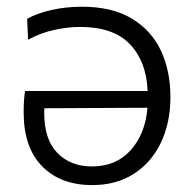

<svg xmlns="http://www.w3.org/2000/svg" viewBox="-20 -526 568 556"><path d="M247 10Q155.5 10 102 -44.5Q48.5 -99 48.5 -200.5Q48.5 -237 52.5 -262.5H407.5Q404 -348.5 356 -398.2Q308 -448 212.5 -448Q176 -448 136.2 -439.2Q96.5 -430.5 61.5 -411L58.5 -471.5Q87 -487.5 128.5 -497Q170 -506.5 218 -506.5Q304.5 -506.5 361.2 -472.5Q418 -438.5 445.8 -379.8Q473.5 -321 473.5 -245Q473.5 -170.5 446 -113Q418.5 -55.5 367.8 -22.8Q317 10 247 10ZM108 -199.5Q108 -122 146.2 -83Q184.5 -44 246 -44Q316.5 -44 358.8 -91.5Q401 -139 407 -214L108.5 -212.5Q108 -206 108 -199.5Z"/></svg>

Font: Commissioner Light
Style: Regular
Weight: 300
Designer: Kostas Bartsokas
Foundry: Kostas Bartsokas
Version: Version 1.000; ttfautohint (v1.8.3)